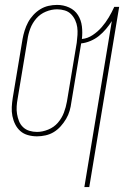

<svg xmlns="http://www.w3.org/2000/svg" viewBox="-20 -548 540 783"><path d="M324 215 436 -462Q426 -446 412.5 -430Q399 -414 383.5 -401.5Q368 -389 349 -381Q330 -373 311 -371L271 -131Q269 -114 264 -96.5Q259 -79 249.5 -63Q240 -47 227.5 -33Q215 -19 199.5 -9.5Q184 0 166 4Q148 8 131 8Q112 8 94 3Q76 -2 63 -13.5Q50 -25 42 -41Q34 -57 30.5 -75Q27 -93 28 -111.5Q29 -130 32 -149L72 -389Q75 -406 80.5 -423.5Q86 -441 94.5 -457Q103 -473 116 -487Q129 -501 144.5 -510.5Q160 -520 177.5 -524Q195 -528 213 -528Q239 -528 262 -517.5Q285 -507 298 -486.5Q311 -466 314 -440.5Q317 -415 314 -389Q337 -391 358 -405Q379 -419 395 -437.5Q411 -456 423.5 -477Q436 -498 446 -520H466L344 215ZM131 -10Q153 -10 176.5 -19.5Q200 -29 216 -47.5Q232 -66 240.5 -88.5Q249 -111 253 -134L293 -374Q295 -390 296 -406Q297 -422 295 -437Q293 -452 286.5 -466Q280 -480 269.5 -490.5Q259 -501 244 -505.5Q229 -510 213 -510Q190 -510 167 -500.5Q144 -491 128 -472.5Q112 -454 103.5 -431.5Q95 -409 92 -386L52 -146Q49 -130 48 -114Q47 -98 49.5 -83Q52 -68 57.5 -54Q63 -40 74 -29.5Q85 -19 100 -14.5Q115 -10 131 -10Z"/></svg>

Font: Iosevka Thin Oblique
Style: Regular
Weight: 100
Italic angle: -9°
Monospace: yes
Designer: Belleve Invis
Foundry: Belleve Invis
Version: Version 32.5.0; ttfautohint (v1.8.4)